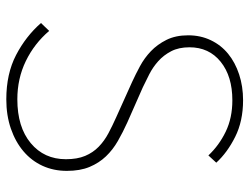

<svg xmlns="http://www.w3.org/2000/svg" viewBox="-111 -667 791 609"><g transform="rotate(90 284.5 -362.5)"><path d="M295 13Q214 13 154.5 -18Q95 -49 53 -97L78 -123Q118 -76 173.5 -49Q229 -22 295 -22Q383 -22 434 -64.5Q485 -107 485 -176Q485 -212 474.5 -237Q464 -262 445.5 -280Q427 -298 402.5 -311Q378 -324 351 -336L240 -386Q216 -397 190 -411Q164 -425 142.5 -445.5Q121 -466 106.5 -495Q92 -524 92 -564Q92 -603 107.5 -635.5Q123 -668 150.5 -690.5Q178 -713 216 -725.5Q254 -738 298 -738Q364 -738 414 -713Q464 -688 496 -653L473 -628Q441 -662 397.5 -683Q354 -704 298 -704Q222 -704 176 -667Q130 -630 130 -568Q130 -534 142.5 -510Q155 -486 174 -469Q193 -452 215.5 -440.5Q238 -429 257 -420L368 -371Q399 -357 427 -341Q455 -325 476 -303Q497 -281 509.5 -251Q522 -221 522 -179Q522 -137 506 -102Q490 -67 460 -41.5Q430 -16 388 -1.5Q346 13 295 13Z"/></g></svg>

Font: Kinto Sans Thin
Style: Regular
Weight: 100
Designer: Authors: Ryoko NISHIZUKA  (kana & ideographs); Paul D. Hunt (Latin, Greek & Cyrillic); Wenlong ZHANG  (bopomofo); Sandol
Foundry: Adobe Systems Incorporated, ookami Inc.
Version: Version 0.001